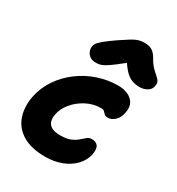

<svg xmlns="http://www.w3.org/2000/svg" viewBox="-189 -906 949 1032"><g transform="rotate(30 286.0 -390.0)"><path d="M247 9Q160 9 106.5 -23.5Q53 -56 34 -112Q15 -168 28 -236Q41 -299 76 -350.5Q111 -402 162 -440Q213 -478 274 -498.5Q335 -519 399 -519Q431 -519 457.5 -507.5Q484 -496 497.5 -473Q511 -450 504 -414Q497 -377 476.5 -359Q456 -341 435 -341Q419 -341 412 -348Q405 -355 399 -361.5Q393 -368 379 -368Q331 -368 288 -345.5Q245 -323 216.5 -288Q188 -253 181 -215Q176 -191 181.5 -172Q187 -153 205.5 -142Q224 -131 260 -131Q300 -131 324 -141.5Q348 -152 362.5 -165Q377 -178 389.5 -188.5Q402 -199 419 -199Q444 -199 456.5 -183.5Q469 -168 462 -129Q453 -88 422.5 -56.5Q392 -25 347 -8Q302 9 247 9ZM229 -565Q210 -565 196.5 -573Q183 -581 175.5 -595.5Q168 -610 169 -627Q170 -638 176.5 -649Q183 -660 205 -678.5Q227 -697 275 -730Q308 -752 329 -765Q350 -778 367 -783.5Q384 -789 404 -789Q436 -789 454 -777Q472 -765 486 -740Q502 -711 518.5 -694.5Q535 -678 548 -667Q561 -656 567.5 -645Q574 -634 570 -615Q566 -593 545.5 -581Q525 -569 500 -569Q471 -569 448 -578.5Q425 -588 403 -613Q381 -638 355 -682L416 -681Q365 -638 333.5 -614Q302 -590 283.5 -579.5Q265 -569 253 -567Q241 -565 229 -565Z"/></g></svg>

Font: Shantell Sans
Style: Bold Italic
Weight: 700
Italic angle: -11°
Designer: Stephen Nixon, Anya Danilova, Shantell Martin
Foundry: Arrow Type
Version: Version 1.011;[c5ecc13dd]